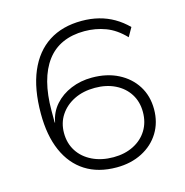

<svg xmlns="http://www.w3.org/2000/svg" viewBox="-106 -812 884 919"><g transform="rotate(-15 335.5 -352.5)"><path d="M361 8Q270 8 206.5 -32.5Q143 -73 109.5 -149.5Q76 -226 76 -334Q76 -457 112 -541.5Q148 -626 215.5 -669.5Q283 -713 379 -713Q424 -713 463.5 -703Q503 -693 537.5 -673Q572 -653 602 -623L577 -579Q533 -625 483.5 -643.5Q434 -662 379 -662Q318 -662 271 -641Q224 -620 192.5 -578Q161 -536 145 -475Q129 -414 129 -335V-276H131Q140 -326 172 -362Q204 -398 252 -418Q300 -438 356 -438Q430 -438 486 -409.5Q542 -381 573.5 -331Q605 -281 605 -215Q605 -150 574 -99.5Q543 -49 487.5 -20.5Q432 8 361 8ZM359 -43Q415 -43 458.5 -65Q502 -87 526 -126Q550 -165 550 -216Q550 -267 525.5 -305.5Q501 -344 457.5 -365.5Q414 -387 357 -387Q299 -387 254.5 -365Q210 -343 184.5 -304.5Q159 -266 159 -216Q159 -165 184 -126Q209 -87 254.5 -65Q300 -43 359 -43Z"/></g></svg>

Font: Nunito Sans 7pt SemiExpanded ExtraLight
Style: Regular
Weight: 250
Width: 6
Designer: Vernon Adams
Foundry: Vernon Adams
Version: Version 3.101;gftools[0.9.27]